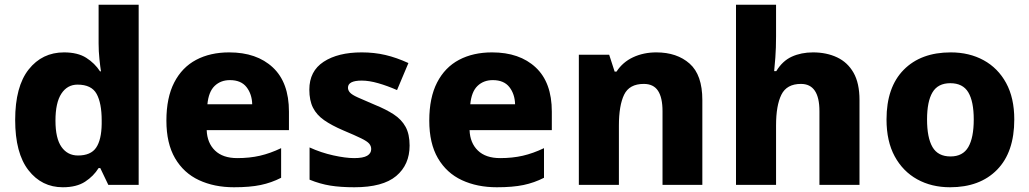

<svg xmlns="http://www.w3.org/2000/svg" viewBox="-20 -780 4343 810"><path d="M245 10Q156 10 100 -62Q44 -134 44 -274Q44 -415 101 -487Q158 -559 250 -559Q308 -559 344 -536Q380 -513 402 -479H406Q403 -497 399.5 -530.5Q396 -564 396 -597V-760H565V0H437L403 -71H396Q375 -37 339 -13.5Q303 10 245 10ZM309 -124Q363 -124 385.5 -157Q408 -190 409 -257V-272Q409 -345 387.5 -384Q366 -423 307 -423Q264 -423 239 -385Q214 -347 214 -271Q214 -196 239.5 -160Q265 -124 309 -124Z M947 -559Q1063 -559 1131 -495.5Q1199 -432 1199 -309V-231H852Q854 -177 887 -145Q920 -113 981 -113Q1033 -113 1076.5 -123Q1120 -133 1166 -155V-30Q1125 -9 1079.5 0.5Q1034 10 967 10Q884 10 819.5 -20Q755 -50 718.5 -112.5Q682 -175 682 -271Q682 -368 715 -432Q748 -496 807.5 -527.5Q867 -559 947 -559ZM950 -442Q911 -442 885.5 -417.5Q860 -393 855 -340H1044Q1043 -383 1020 -412.5Q997 -442 950 -442Z M1708 -166Q1708 -85 1651.5 -37.5Q1595 10 1475 10Q1417 10 1373.5 3Q1330 -4 1286 -22V-158Q1334 -136 1386 -124.5Q1438 -113 1474 -113Q1512 -113 1529 -123Q1546 -133 1546 -151Q1546 -164 1537.5 -174Q1529 -184 1503.5 -196.5Q1478 -209 1428 -230Q1379 -251 1347.5 -273Q1316 -295 1300.5 -325.5Q1285 -356 1285 -402Q1285 -480 1345.5 -519.5Q1406 -559 1506 -559Q1559 -559 1606 -548Q1653 -537 1703 -514L1655 -400Q1614 -418 1575.5 -429Q1537 -440 1506 -440Q1448 -440 1448 -410Q1448 -399 1456.5 -389.5Q1465 -380 1489.5 -369Q1514 -358 1561 -338Q1608 -319 1641 -297.5Q1674 -276 1691 -245Q1708 -214 1708 -166Z M2056 -559Q2172 -559 2240 -495.5Q2308 -432 2308 -309V-231H1961Q1963 -177 1996 -145Q2029 -113 2090 -113Q2142 -113 2185.5 -123Q2229 -133 2275 -155V-30Q2234 -9 2188.5 0.5Q2143 10 2076 10Q1993 10 1928.5 -20Q1864 -50 1827.5 -112.5Q1791 -175 1791 -271Q1791 -368 1824 -432Q1857 -496 1916.5 -527.5Q1976 -559 2056 -559ZM2059 -442Q2020 -442 1994.5 -417.5Q1969 -393 1964 -340H2153Q2152 -383 2129 -412.5Q2106 -442 2059 -442Z M2749 -559Q2836 -559 2889.5 -511.5Q2943 -464 2943 -358V0H2775V-311Q2775 -368 2756 -397Q2737 -426 2696 -426Q2635 -426 2613 -380.5Q2591 -335 2591 -250V0H2422V-549H2550L2573 -478H2581Q2607 -518 2651 -538.5Q2695 -559 2749 -559Z M3254 -627Q3254 -577 3251 -537.5Q3248 -498 3246 -480H3255Q3281 -523 3320.5 -541Q3360 -559 3410 -559Q3467 -559 3511.5 -538Q3556 -517 3581 -473Q3606 -429 3606 -358V0H3437V-311Q3437 -426 3359 -426Q3299 -426 3276.5 -380.5Q3254 -335 3254 -251V0H3085V-760H3254Z M4259 -276Q4259 -138 4186.5 -64Q4114 10 3988 10Q3910 10 3849.5 -23.5Q3789 -57 3754.5 -120.5Q3720 -184 3720 -276Q3720 -412 3792.5 -485.5Q3865 -559 3991 -559Q4069 -559 4129.5 -526Q4190 -493 4224.5 -430Q4259 -367 4259 -276ZM3891 -276Q3891 -199 3914 -159.5Q3937 -120 3990 -120Q4042 -120 4065 -159.5Q4088 -199 4088 -276Q4088 -352 4065 -390.5Q4042 -429 3989 -429Q3937 -429 3914 -390.5Q3891 -352 3891 -276Z"/></svg>

Font: Noto Sans Bengali ExtraBold
Style: Regular
Weight: 800
Designer: Jelle Bosma - Monotype Design Team
Foundry: Monotype Imaging Inc.
Version: Version 2.003; ttfautohint (v1.8.4.7-5d5b)